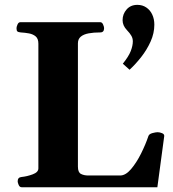

<svg xmlns="http://www.w3.org/2000/svg" viewBox="-20 -786 726 806"><path d="M70.8 0Q62.5 0 58.3 -9.8Q54.2 -19.5 54.2 -24.9Q54.2 -41.5 70.3 -43Q93.8 -45.4 117.4 -54.2Q141.1 -63 141.1 -79V-602.7Q141.1 -623.5 129.9 -633.1Q118.7 -642.6 101.6 -645.8Q84.5 -648.9 66.9 -649.9Q56.6 -650.9 53 -654.1Q49.3 -657.2 49.3 -668Q49.3 -673.3 53.5 -683.1Q57.6 -692.9 65.9 -692.9H400.4Q408.7 -692.9 412.8 -683.1Q417 -673.3 417 -668Q417 -649.9 400.9 -649.9Q373 -649.9 352.1 -646Q331.1 -642.1 319.1 -632.1Q307.1 -622.1 307.1 -604V-86.4Q307.1 -62.5 319.8 -55.9Q332.5 -49.3 350.6 -49.3H484.4Q507.3 -49.3 530 -75.9Q552.7 -102.5 572 -141.1Q591.3 -179.7 603 -214.8Q606 -223.6 619.9 -227.3Q633.8 -231 641.6 -231Q650.9 -231 660.6 -226.8Q670.4 -222.7 669.4 -214.4L640.6 0ZM523.9 -493.2 495.6 -518.6Q520 -548.8 528.8 -571.5Q537.6 -594.2 537.6 -612.3Q537.6 -625 531.5 -635.7Q525.4 -646.5 512.7 -659.7Q494.6 -678.7 494.6 -701.2Q494.6 -727.1 511.5 -746.3Q528.3 -765.6 556.6 -765.6Q578.1 -765.6 594.2 -754.6Q610.4 -743.7 619.1 -724.9Q627.9 -706.1 627.9 -682.6Q627.9 -646.5 612.3 -611.8Q596.7 -577.1 573 -546.9Q549.3 -516.6 523.9 -493.2Z"/></svg>

Font: Gelasio
Style: Regular
Weight: 400
Designer: Eben Sorkin
Foundry: Eben Sorkin
Version: Version 1.008